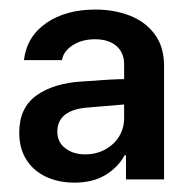

<svg xmlns="http://www.w3.org/2000/svg" viewBox="-20 -731 400 404"><path d="M153.3 -559.6Q218.3 -564.5 241.2 -564.5V-595.7Q241.2 -620.1 224.9 -634.3Q208.5 -648.4 179.7 -648.4Q152.3 -648.4 132.8 -635.7Q113.3 -623 110.4 -604.5H30.3Q36.6 -654.8 77.9 -682.9Q119.1 -710.9 180.7 -710.9Q219.2 -710.9 252.2 -698.5Q285.2 -686 305.2 -659.4Q325.2 -632.8 325.2 -592.8V-353.5H245.1V-404.3H242.2Q228.5 -378.9 201.9 -362.8Q175.3 -346.7 136.7 -346.7Q103.5 -346.7 77.1 -358.9Q50.8 -371.1 35.6 -394.8Q20.5 -418.5 20.5 -452.1Q20.5 -504.4 56.9 -530.3Q93.3 -556.2 153.3 -559.6ZM159.2 -406.2Q182.6 -406.2 201.4 -416.5Q220.2 -426.8 230.7 -444.1Q241.2 -461.4 241.2 -482.4V-511.2L167 -504.9Q134.3 -502.9 117.4 -490Q100.6 -477.1 100.6 -454.1Q100.6 -432.1 117.2 -419.2Q133.8 -406.2 159.2 -406.2Z"/></svg>

Font: Pretendard Medium
Style: Regular
Weight: 500
Designer: Base glyphs from Inter by Rasmus Andersson; Hangeul glyphs from Noto Sans CJK(Source Han Sans) by Jang Soo-young and Kan
Foundry: Kil Hyung-jin
Version: Version 1.309